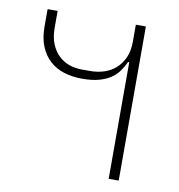

<svg xmlns="http://www.w3.org/2000/svg" viewBox="-66 -599 616 660"><g transform="rotate(10 242.0 -269.0)"><path d="M356 -407H352Q344 -390 333.5 -375Q323 -360 306.5 -348.5Q290 -337 265.5 -330Q241 -323 206 -323Q172 -323 143 -332Q114 -341 93 -360Q72 -379 60 -408Q48 -437 48 -476V-538H83V-479Q83 -447 92.5 -423.5Q102 -400 118 -384.5Q134 -369 155 -361.5Q176 -354 200 -354H229Q255 -354 278 -361.5Q301 -369 318.5 -385Q336 -401 346 -424Q356 -447 356 -479V-538H391V0H356Z"/></g></svg>

Font: IBM Plex Sans Thai ExtraLight
Style: Regular
Weight: 200
Designer: Mike Abbink, Paul van der Laan, Pieter van Rosmalen, Ben Mitchell, Mark Frömberg
Foundry: Bold Monday
Version: Version 1.1